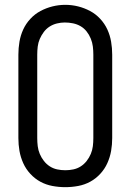

<svg xmlns="http://www.w3.org/2000/svg" viewBox="-20 -766 540 794"><path d="M250 8Q223 8 196.5 3Q170 -2 147 -14.5Q124 -27 105.5 -47Q87 -67 76 -91.5Q65 -116 60.5 -142Q56 -168 56 -195V-540Q56 -567 60.5 -593.5Q65 -620 76 -644Q87 -668 105.5 -688Q124 -708 147.5 -720.5Q171 -733 197 -739.5Q223 -746 250 -746Q277 -746 303 -739.5Q329 -733 352.5 -720.5Q376 -708 394.5 -688Q413 -668 424 -644Q435 -620 439.5 -593.5Q444 -567 444 -540V-195Q444 -168 439.5 -142Q435 -116 424 -91.5Q413 -67 394.5 -47Q376 -27 353 -14.5Q330 -2 303.5 3Q277 8 250 8ZM250 -62Q267 -62 283.5 -65.5Q300 -69 314 -78Q328 -87 338.5 -100.5Q349 -114 355.5 -129.5Q362 -145 364 -161.5Q366 -178 366 -195V-540Q366 -557 364 -573.5Q362 -590 355.5 -606Q349 -622 338.5 -635.5Q328 -649 313.5 -657.5Q299 -666 282 -669.5Q265 -673 248 -673Q232 -673 215.5 -669Q199 -665 185 -656Q171 -647 161 -633.5Q151 -620 144.5 -605Q138 -590 136 -573.5Q134 -557 134 -540V-195Q134 -178 136 -161.5Q138 -145 144.5 -129.5Q151 -114 161.5 -100.5Q172 -87 186 -78Q200 -69 216.5 -65.5Q233 -62 250 -62Z"/></svg>

Font: Iosevka Julsh Curly
Style: Regular
Weight: 400
Designer: Belleve Invis
Foundry: Belleve Invis
Version: Version 15.0.2; ttfautohint (v1.8.4)